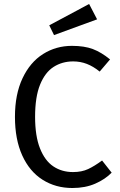

<svg xmlns="http://www.w3.org/2000/svg" viewBox="-20 -931 600 963"><path d="M341 -701Q403 -701 445.5 -685Q488 -669 532 -633L480 -572Q448 -598 415.5 -610.5Q383 -623 347 -623Q292 -623 249 -595.5Q206 -568 181 -506.5Q156 -445 156 -345Q156 -249 180.5 -187Q205 -125 247.5 -96.5Q290 -68 346 -68Q390 -68 422 -83Q454 -98 492 -126L540 -65Q508 -32 458 -10Q408 12 343 12Q259 12 193.5 -29.5Q128 -71 91.5 -151.5Q55 -232 55 -345Q55 -458 93 -538.5Q131 -619 196 -660Q261 -701 341 -701ZM427 -911 467 -834 251 -755 227 -804Z"/></svg>

Font: Firava
Style: Regular
Weight: 400
Designer: Carrois Corporate & Edenspiekermann AG
Foundry: Greg Finn Gibson
Version: Version 5.000